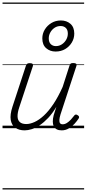

<svg xmlns="http://www.w3.org/2000/svg" viewBox="-20 -1015 686 1520"><path d="M175 17Q131 17 101.5 -3.5Q72 -24 65 -65.5Q58 -107 79 -171L185 -494Q189 -506 195.5 -510.5Q202 -515 216 -515Q232 -515 238 -509Q244 -503 240 -491L132 -164Q118 -122 119 -92.5Q120 -63 137.5 -48Q155 -33 188 -33Q218 -33 253.5 -49Q289 -65 327 -100Q365 -135 402.5 -191Q440 -247 476 -327L530 -495Q534 -508 540 -512Q546 -516 560 -516Q576 -516 582.5 -510.5Q589 -505 585 -493L459 -109Q451 -83 450 -65.5Q449 -48 455.5 -39.5Q462 -31 476 -31Q493 -31 509.5 -41.5Q526 -52 540.5 -67.5Q555 -83 566 -98Q571 -106 578 -108Q585 -110 595 -103Q605 -97 606 -90Q607 -83 602 -76Q590 -57 570.5 -35.5Q551 -14 525 1.5Q499 17 468 17Q444 17 428.5 8.5Q413 0 405.5 -15.5Q398 -31 398 -53Q398 -75 405 -103L426 -169Q395 -117 361.5 -81.5Q328 -46 295 -24Q262 -2 231.5 7.5Q201 17 175 17ZM420 -607Q376 -607 345.5 -633.5Q315 -660 315 -711Q315 -749 334.5 -781Q354 -813 387 -833Q420 -853 462 -853Q507 -853 537.5 -826.5Q568 -800 568 -749Q568 -711 548.5 -678.5Q529 -646 496 -626.5Q463 -607 420 -607ZM422 -650Q449 -650 470.5 -664.5Q492 -679 504.5 -701.5Q517 -724 517 -749Q517 -779 501 -794Q485 -809 460 -809Q433 -809 412 -795Q391 -781 378.5 -758.5Q366 -736 366 -711Q366 -681 382 -665.5Q398 -650 422 -650ZM0 475H646V485H0ZM0 -20H646V0H0ZM0 -505H646V-500H0ZM0 -995H646V-985H0Z"/></svg>

Font: Playwrite SK Guides
Style: Regular
Weight: 400
Designer: Veronika Burian, José Scaglione
Foundry: TypeTogether
Version: Version 1.003